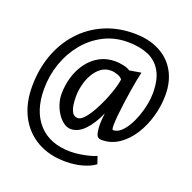

<svg xmlns="http://www.w3.org/2000/svg" viewBox="-162 -916 1290 1292"><g transform="rotate(20 483.0 -269.5)"><path d="M441.5 215Q323.5 215 237.2 165.5Q151 116 104.2 26.2Q57.5 -63.5 57.5 -183Q57.5 -306.5 95.2 -410.8Q133 -515 202.8 -592Q272.5 -669 368.8 -711.5Q465 -754 582.5 -754Q686 -754 762 -715.5Q838 -677 879.5 -605.5Q921 -534 921 -435.5Q921 -358 899.2 -281.5Q877.5 -205 837.8 -142.5Q798 -80 742.5 -42.5Q687 -5 619.5 -5Q589 -5 581.2 -33Q573.5 -61 573.5 -105Q573.5 -118 575.2 -138Q577 -158 579.5 -181Q544.5 -100 498 -51.5Q451.5 -3 399.5 -3Q373 -3 348.2 -20.8Q323.5 -38.5 303.8 -67.8Q284 -97 272.5 -132.8Q261 -168.5 261 -205Q261 -269.5 279.2 -328.8Q297.5 -388 332.2 -434.5Q367 -481 416.2 -507.8Q465.5 -534.5 527.5 -534.5Q552.5 -534.5 584.5 -528Q616.5 -521.5 634.5 -508.5L717.5 -522.5Q712 -501 704.8 -462.8Q697.5 -424.5 690 -377.8Q682.5 -331 676.2 -283.5Q670 -236 666 -195Q662 -154 662 -127.5Q662 -93.5 669 -93.5Q697.5 -93.5 722.8 -115.2Q748 -137 769 -172.8Q790 -208.5 805.5 -251.8Q821 -295 829.2 -338.8Q837.5 -382.5 837.5 -419.5Q837.5 -517 803.5 -575.2Q769.5 -633.5 707.8 -659.2Q646 -685 562.5 -685Q467.5 -685 389.8 -644.8Q312 -604.5 255.8 -535.5Q199.5 -466.5 169.2 -378.8Q139 -291 139 -195.5Q139 -38 220.2 51.2Q301.5 140.5 450 140.5Q480 140.5 515.5 135.2Q551 130 582.5 121.8Q614 113.5 631.5 105L649.5 158Q616 184 560 199.5Q504 215 441.5 215ZM418 -88.5Q438.5 -88.5 462.5 -114.5Q486.5 -140.5 510 -181.8Q533.5 -223 553.8 -270Q574 -317 587.5 -360.2Q601 -403.5 604.5 -432Q593.5 -448 568.2 -456.8Q543 -465.5 520.5 -465.5Q481 -465.5 450.8 -443Q420.5 -420.5 399.8 -384.2Q379 -348 368.5 -305Q358 -262 358 -221.5Q358 -156.5 372.5 -122.5Q387 -88.5 418 -88.5Z"/></g></svg>

Font: Merriweather Sans Italic
Style: Regular
Weight: 400
Italic angle: -7.5°
Designer: Eben Sorkin
Foundry: Eben Sorkin
Version: Version 1.008; ttfautohint (v1.7.19-72a1) -l 8 -r 50 -G 200 